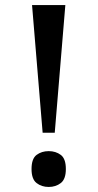

<svg xmlns="http://www.w3.org/2000/svg" viewBox="-20 -734 387 761"><path d="M149 -208 107 -714H239L197 -208ZM173 7Q145 7 125 -8.5Q105 -24 105 -64Q105 -105 125 -120Q145 -135 173 -135Q201 -135 221 -120Q241 -105 241 -64Q241 -24 221 -8.5Q201 7 173 7Z"/></svg>

Font: Noto Serif Tamil Medium
Style: Regular
Weight: 500
Designer: Indian Type Foundry, Tom Grace, and the Monotype Design Team
Foundry: Monotype Imaging Inc.
Version: Version 2.004; ttfautohint (v1.8.4.7-5d5b)